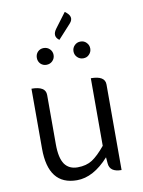

<svg xmlns="http://www.w3.org/2000/svg" viewBox="-101 -1002 804 1083"><g transform="rotate(-10 301.0 -460.5)"><path d="M251 13Q87 13 87 -197V-540Q168 -540 168 -490V-207Q168 -129 193 -93Q218 -58 267 -58Q317 -58 351 -80Q385 -102 427 -153V-540Q508 -540 508 -490V0Q441 0 437 -50L434 -86Q345 13 251 13ZM194 -658Q174 -658 160 -672Q147 -686 147 -706Q147 -726 160 -740Q174 -754 194 -754Q215 -754 229 -740Q243 -726 243 -706Q243 -686 229 -672Q215 -658 194 -658ZM290 -784Q254 -810 284 -850L347 -934Q396 -900 363 -864ZM439 -672Q426 -658 405 -658Q385 -658 371 -672Q357 -686 357 -706Q357 -726 371 -740Q385 -754 405 -754Q426 -754 439 -740Q453 -726 453 -706Q453 -686 439 -672Z"/></g></svg>

Font: Swei Half Moon CJK TC
Style: DemiLight
Weight: 350
Version: Version 2.125